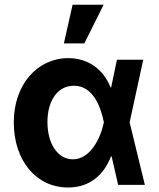

<svg xmlns="http://www.w3.org/2000/svg" viewBox="-20 -806 692 837"><path d="M275.2 11.4C373.9 12.1 434.3 -46.9 463.8 -124.3H466.6L495 0H611.5L545.1 -272.7L604.4 -545.5H489.7L464.5 -424.7H462C431.5 -502.5 365.8 -552.6 277.7 -552.6C143.8 -552.6 40.1 -438.6 40.1 -272.7C40.1 -105.8 137.8 10.7 275.2 11.4ZM186.8 -273.8C186.8 -366.1 230.1 -432.2 302.2 -432.2C383.2 -432.2 418.3 -345.9 432.5 -274.1L432.9 -272.7L432.5 -271.3C418.3 -202.8 373.6 -111.5 297.6 -111.5C231.5 -111.5 186.8 -180 186.8 -273.8ZM258.5 -616.8H347.7L431.8 -785.5H296.5Z"/></svg>

Font: Magic Ui Pro
Style: Bold
Weight: 700
Designer: Stefan Endress, Andreas Faust
Version: Version 1.000;FEAKit 1.0